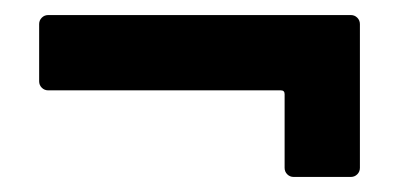

<svg xmlns="http://www.w3.org/2000/svg" viewBox="-20 -375 531 255"><path d="M44 -355H446Q451 -355 454.5 -351.5Q458 -348 458 -343V-152Q458 -147 454.5 -143.5Q451 -140 446 -140H370Q365 -140 361.5 -143.5Q358 -147 358 -152V-250Q358 -255 353 -255H44Q39 -255 35.5 -258.5Q32 -262 32 -267V-343Q32 -348 35.5 -351.5Q39 -355 44 -355Z"/></svg>

Font: Amber EN SemiBold
Style: Regular
Weight: 600
Designer: Jeremy Tribby
Foundry: Tribby Type
Version: Version 1.408 November 24, 2021